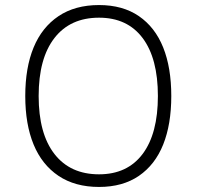

<svg xmlns="http://www.w3.org/2000/svg" viewBox="-20 -730 778 760"><path d="M372 10Q277 10 211.5 -34Q146 -78 113 -158Q80 -238 80 -350Q80 -462 113 -542Q146 -622 211.5 -666Q277 -710 372 -710Q466 -710 530 -666Q594 -622 626 -542Q658 -462 658 -350Q658 -238 626 -158Q594 -78 530 -34Q466 10 372 10ZM372 -40Q484 -40 544.5 -120.5Q605 -201 605 -350Q605 -499 544.5 -579.5Q484 -660 372 -660Q258 -660 195.5 -579.5Q133 -499 133 -350Q133 -201 195.5 -120.5Q258 -40 372 -40Z"/></svg>

Font: Lexend Giga ExtraLight
Style: Regular
Weight: 250
Version: Version 1.007